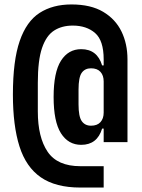

<svg xmlns="http://www.w3.org/2000/svg" viewBox="-20 -730 640 863"><path d="M446 113H341Q230 113 163.5 67Q97 21 67.5 -72Q38 -165 38 -305Q38 -457 68.5 -545.5Q99 -634 158 -672Q217 -710 301 -710Q388 -710 443.5 -677Q499 -644 526 -588.5Q553 -533 553 -463V-91H446V-152H439Q417 -79 345 -79Q287 -79 254 -131Q221 -183 221 -294Q221 -405 254 -457Q287 -509 345 -509Q417 -509 439 -436H446V-463Q446 -548 407.5 -581.5Q369 -615 307 -615Q258 -615 223 -592.5Q188 -570 169 -514.5Q150 -459 150 -358V-229Q150 -113 194 -48Q238 17 341 17H446ZM389 -165Q417 -165 431.5 -181Q446 -197 446 -224V-364Q446 -391 431.5 -407Q417 -423 389 -423Q362 -423 347.5 -403Q333 -383 333 -327V-261Q333 -206 347.5 -185.5Q362 -165 389 -165Z"/></svg>

Font: Lilex Nerd Font
Style: Bold
Weight: 700
Designer: Mike Abbink, Paul van der Laan, Pieter van Rosmalen, Mikhael Khrustik
Foundry: Mikhael Khrustik
Version: Version 2.400; ttfautohint (v1.8.4.7-5d5b);Nerd Fonts 3.3.0